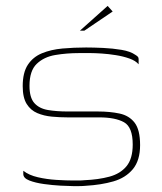

<svg xmlns="http://www.w3.org/2000/svg" viewBox="-20 -625 549 651"><path d="M59 -46Q78 -31 108.5 -24Q139 -17 172 -15Q205 -13 229 -13Q238 -13 247.5 -13Q257 -13 266 -14Q314 -16 351 -26Q388 -36 409 -61.5Q430 -87 430 -135Q430 -194 400.5 -210.5Q371 -227 316 -227Q299 -227 281 -227Q263 -227 245 -227Q227 -227 209 -227Q183 -227 156 -229.5Q129 -232 106.5 -241.5Q84 -251 70.5 -272.5Q57 -294 57 -333Q57 -379 74.5 -405.5Q92 -432 122.5 -444.5Q153 -457 191.5 -460.5Q230 -464 272 -464Q297 -464 329.5 -462.5Q362 -461 392 -456Q422 -451 439 -439Q444 -436 447 -433Q450 -430 450 -425Q450 -422 450 -419Q450 -416 450 -413Q450 -410 450 -407Q440 -419 419 -426.5Q398 -434 373 -438Q348 -442 325 -443.5Q302 -445 288 -445H248Q206 -445 167.5 -438.5Q129 -432 104.5 -408.5Q80 -385 80 -334Q80 -294 96.5 -275.5Q113 -257 142.5 -252Q172 -247 210 -247Q236 -247 261.5 -247Q287 -247 312 -247Q353 -247 385.5 -240Q418 -233 436.5 -209Q455 -185 455 -133Q455 -81 430.5 -51.5Q406 -22 364.5 -10Q323 2 270 5Q260 6 249 6Q238 6 227 6Q213 6 185.5 4.5Q158 3 129 -1Q100 -5 79.5 -13Q59 -21 59 -35ZM251 -521 345 -605 362 -586 266 -521Z"/></svg>

Font: Genos Thin Thin
Style: Regular
Weight: 250
Version: Version 1.010